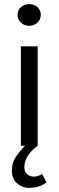

<svg xmlns="http://www.w3.org/2000/svg" viewBox="-20 -712 286 938"><path d="M162.6 -601.1Q146 -585.9 122.6 -585.9Q99.1 -585.9 82.5 -601.1Q65.9 -616.2 65.9 -639.6Q65.9 -663.1 82.5 -677.5Q99.1 -691.9 122.6 -691.9Q146 -691.9 162.6 -677.5Q179.2 -663.1 179.2 -639.6Q179.2 -616.2 162.6 -601.1ZM207 179.2Q172.9 206.1 119.1 206.1Q90.8 206.1 64.5 184.6Q38.1 163.1 38.1 122.1Q38.1 81.1 59.6 51Q81.1 21 102.1 0H82V-485.8H164.1V0Q99.1 47.9 99.1 105Q99.1 127.9 113 139.4Q127 150.9 145.5 150.9Q164.1 150.9 186 138.2Z"/></svg>

Font: SourceSansPro-Regular
Style: Regular
Weight: 400
Designer: Paul D. Hunt
Foundry: Adobe Systems Incorporated
Version: Version 1.050;PS Version 1.000;hotconv 1.0.70;makeotf.lib2.5